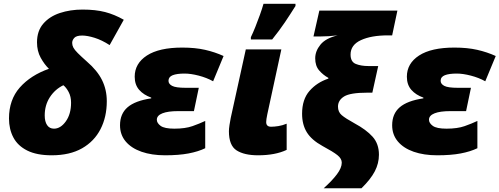

<svg xmlns="http://www.w3.org/2000/svg" viewBox="-20 -816 2656 1021"><path d="M254.9 9.8Q175.3 9.8 125 -15.4Q74.7 -40.5 51.3 -84.7Q27.8 -128.9 27.8 -186Q27.8 -285.6 85.4 -350.8Q143.1 -416 240.2 -450.2Q216.3 -473.1 196.5 -508.8Q176.8 -544.4 176.8 -590.8Q176.8 -651.4 210 -689.9Q243.2 -728.5 298.3 -746.8Q353.5 -765.1 418.9 -765.1Q488.3 -765.1 538.8 -752Q589.4 -738.8 638.2 -710.9L563 -576.2Q521.5 -603 482.9 -615Q444.3 -627 417 -627Q386.2 -627 375 -614.5Q363.8 -602.1 363.8 -587.9Q363.8 -575.2 370.1 -563Q376.5 -550.8 393.6 -533.7Q410.6 -516.6 441.9 -488.8Q497.6 -440.9 522.7 -389.9Q547.9 -338.9 547.9 -277.8Q547.9 -194.3 514.6 -129.4Q481.4 -64.5 416.3 -27.3Q351.1 9.8 254.9 9.8ZM267.1 -131.8Q302.2 -131.8 330.1 -170.7Q357.9 -209.5 357.9 -270Q357.9 -302.2 345.2 -326.4Q332.5 -350.6 316.9 -362.8Q272.5 -341.3 245.1 -299.1Q217.8 -256.8 217.8 -202.1Q217.8 -169.4 230.5 -150.6Q243.2 -131.8 267.1 -131.8Z M857.9 9.8Q786.6 9.8 732.7 -9Q678.7 -27.8 648.4 -63.7Q618.2 -99.6 618.2 -149.9Q618.2 -210.9 658.4 -245.6Q698.7 -280.3 784.2 -293V-296.9Q744.1 -311 720.2 -338.1Q696.3 -365.2 696.3 -408.2Q696.3 -478.5 761.2 -520.8Q826.2 -563 949.2 -563Q1018.1 -563 1070.6 -551Q1123 -539.1 1168.9 -518.1L1113.3 -383.8Q1079.1 -402.8 1036.9 -413.8Q994.6 -424.8 961.9 -424.8Q920.4 -424.8 898.2 -416Q876 -407.2 876 -386.2Q876 -369.6 895.3 -359.4Q914.6 -349.1 967.3 -349.1H1037.1L1011.2 -225.1H927.2Q873 -225.1 843.5 -213.4Q814 -201.7 814 -179.2Q814 -161.6 834.2 -146.7Q854.5 -131.8 907.2 -131.8Q965.3 -131.8 1003.4 -145.3Q1041.5 -158.7 1071.3 -172.9V-27.8Q1034.2 -9.8 982.4 0Q930.7 9.8 857.9 9.8Z M1352.1 9.8Q1278.8 9.8 1238 -16.4Q1197.3 -42.5 1197.3 -118.2Q1197.3 -130.9 1200.4 -151.4Q1203.6 -171.9 1207 -189L1287.1 -553.2H1476.1L1401.4 -208Q1395.5 -179.7 1395.5 -167Q1395.5 -142.1 1421.4 -142.1Q1438.5 -142.1 1460.2 -145.5Q1481.9 -148.9 1504.4 -158.2V-19Q1443.8 9.8 1352.1 9.8ZM1314 -606V-618.2Q1325.2 -641.1 1337.9 -672.9Q1350.6 -704.6 1362.3 -737.3Q1374 -770 1381.3 -795.9H1551.3V-784.2Q1523.4 -739.7 1495.1 -697.5Q1466.8 -655.3 1427.2 -606Z M1701.2 185.1Q1746.1 145 1771.7 110.8Q1797.4 76.7 1797.4 48.8Q1797.4 27.8 1774.9 9.5Q1752.4 -8.8 1694.3 -40Q1636.7 -71.8 1611.6 -112.5Q1586.4 -153.3 1586.4 -210.9Q1586.4 -287.6 1626 -332.8Q1665.5 -377.9 1726.1 -397.9V-401.9Q1697.8 -417.5 1677 -441.7Q1656.2 -465.8 1656.2 -505.9Q1656.2 -544.4 1684.1 -578.6Q1711.9 -612.8 1775.4 -627.9Q1727.1 -622.1 1683.1 -622.1H1647L1678.2 -759.8H2093.3L2065.4 -627.9H2043Q1954.1 -627.9 1899.2 -602.5Q1844.2 -577.1 1844.2 -525.9Q1844.2 -487.3 1871.8 -476.1Q1899.4 -464.8 1939 -464.8H1991.2L1960 -323.2H1933.1Q1842.3 -323.2 1809.8 -303Q1777.3 -282.7 1777.3 -249Q1777.3 -220.7 1796.9 -203.9Q1816.4 -187 1865.2 -160.2Q1927.7 -126.5 1961.4 -88.9Q1995.1 -51.3 1995.1 6.8Q1995.1 52.7 1973.1 95Q1951.2 137.2 1902.3 185.1Z M2305.2 9.8Q2233.9 9.8 2179.9 -9Q2126 -27.8 2095.7 -63.7Q2065.4 -99.6 2065.4 -149.9Q2065.4 -210.9 2105.7 -245.6Q2146 -280.3 2231.4 -293V-296.9Q2191.4 -311 2167.5 -338.1Q2143.6 -365.2 2143.6 -408.2Q2143.6 -478.5 2208.5 -520.8Q2273.4 -563 2396.5 -563Q2465.3 -563 2517.8 -551Q2570.3 -539.1 2616.2 -518.1L2560.5 -383.8Q2526.4 -402.8 2484.1 -413.8Q2441.9 -424.8 2409.2 -424.8Q2367.7 -424.8 2345.5 -416Q2323.2 -407.2 2323.2 -386.2Q2323.2 -369.6 2342.5 -359.4Q2361.8 -349.1 2414.6 -349.1H2484.4L2458.5 -225.1H2374.5Q2320.3 -225.1 2290.8 -213.4Q2261.2 -201.7 2261.2 -179.2Q2261.2 -161.6 2281.5 -146.7Q2301.8 -131.8 2354.5 -131.8Q2412.6 -131.8 2450.7 -145.3Q2488.8 -158.7 2518.6 -172.9V-27.8Q2481.4 -9.8 2429.7 0Q2377.9 9.8 2305.2 9.8Z"/></svg>

Font: Open Sans ExtraBold
Style: Italic
Weight: 800
Italic angle: -12°
Designer: Monotype Design Team
Foundry: Monotype Imaging Inc.
Version: Version 3.000; ttfautohint (v1.8.4)